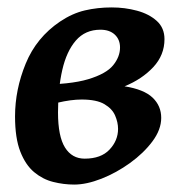

<svg xmlns="http://www.w3.org/2000/svg" viewBox="-20 -477 495 517"><path d="M208 -49.8Q252 -49.8 274.9 -74.2Q297.9 -98.6 297.9 -129.9Q297.9 -147.5 290 -165.8Q282.2 -184.1 261.2 -196.5Q240.2 -209 199.7 -209Q171.4 -209 135 -200.4Q98.6 -191.9 78.6 -182.6V-249Q168.9 -249 217.5 -263.7Q266.1 -278.3 284.7 -301.3Q303.2 -324.2 303.2 -349.1Q303.2 -370.6 289.1 -383.8Q274.9 -397 250.5 -397Q209.5 -397 184.3 -367.9Q159.2 -338.9 147.7 -288.6Q136.2 -238.3 136.2 -174.3Q136.2 -109.9 155 -79.8Q173.8 -49.8 208 -49.8ZM280.8 -457Q316.4 -457 348.9 -448.2Q381.3 -439.5 402.1 -420.7Q422.9 -401.9 422.9 -371.6Q422.9 -328.6 392.6 -296.1Q362.3 -263.7 315.4 -244.6Q367.7 -236.3 390.9 -214.1Q414.1 -191.9 414.1 -159.7Q414.1 -127.9 390.4 -96.2Q366.7 -64.5 330.1 -38.1Q293.5 -11.7 253.2 4.2Q212.9 20 179.7 20Q151.4 20 123.3 12.9Q95.2 5.9 72 -13.4Q48.8 -32.7 34.7 -68.8Q20.5 -105 20.5 -163.6Q20.5 -235.8 49.3 -305.9Q78.1 -376 141.6 -418.9Q174.3 -440.9 208.5 -449Q242.7 -457 280.8 -457Z"/></svg>

Font: Gentium Plus
Style: Bold Italic
Weight: 700
Italic angle: -8°
Designer: Victor Gaultney, Annie Olsen, Iska Routamaa, Becca Hirsbrunner
Foundry: SIL International
Version: Version 6.101